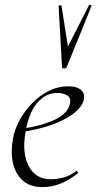

<svg xmlns="http://www.w3.org/2000/svg" viewBox="-20 -751 394 783"><path d="M154 12Q102 12 72 -15.5Q42 -43 32.5 -88Q23 -133 33 -185Q39 -222 59.5 -260Q80 -298 110.5 -329.5Q141 -361 178.5 -380Q216 -399 258 -399Q293 -399 310 -384.5Q327 -370 322 -345Q317 -322 294.5 -300.5Q272 -279 236.5 -261.5Q201 -244 157.5 -231.5Q114 -219 67 -213L69 -226Q147 -237 200.5 -261.5Q254 -286 264 -324Q272 -352 254 -362Q236 -372 215 -372Q179 -372 152 -351Q125 -330 108.5 -295Q92 -260 85 -218Q74 -161 82.5 -116.5Q91 -72 117.5 -46Q144 -20 187 -20Q212 -20 238.5 -27Q265 -34 290 -53Q293 -55 296.5 -51Q300 -47 297 -44Q259 -14 224 -1Q189 12 154 12ZM233 -477 219 -726Q219 -729 225 -729.5Q231 -730 231 -727L257 -561L343 -730Q344 -732 349.5 -730.5Q355 -729 353 -726L252 -477Q250 -472 241.5 -472Q233 -472 233 -477Z"/></svg>

Font: Cormorant Garamond Light Light
Style: Italic
Weight: 300
Italic angle: -10°
Version: Version 4.001